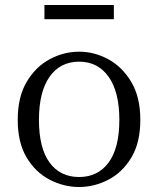

<svg xmlns="http://www.w3.org/2000/svg" viewBox="-20 -735 634 769"><path d="M297 14Q235 14 178.5 -15.5Q122 -45 86.5 -104.5Q51 -164 51 -255Q51 -346 86.5 -406.5Q122 -467 178.5 -497.5Q235 -528 297 -528Q358 -528 414 -497.5Q470 -467 506 -406.5Q542 -346 542 -255Q542 -164 506.5 -104.5Q471 -45 414.5 -15.5Q358 14 297 14ZM297 -26Q372 -26 415 -84Q458 -142 458 -255Q458 -367 415 -427.5Q372 -488 297 -488Q221 -488 178.5 -427.5Q136 -367 136 -255Q136 -142 178.5 -84Q221 -26 297 -26ZM158 -658V-715H436V-658Z"/></svg>

Font: Shippori Mincho TTF
Style: Regular
Weight: 400
Version: Version 2.100